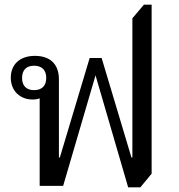

<svg xmlns="http://www.w3.org/2000/svg" viewBox="-20 -792 761 818"><path d="M626 -52V-772H593L544 -714V-121H540L413 -545H362L235 -121H231V-454C231 -523 189 -554 129 -554C64 -554 26 -517 26 -461C26 -403 67 -368 119 -368C131 -368 141 -370 149 -373V0H249L387 -471L526 6H578ZM125 -408C93 -408 74 -426 74 -460C74 -494 93 -512 125 -512C158 -512 177 -494 177 -460C177 -426 158 -408 125 -408Z"/></svg>

Font: Noto Serif Thai
Style: Regular
Weight: 400
Designer: Monotype Design Team
Foundry: Monotype Imaging Inc.
Version: Version 1.901